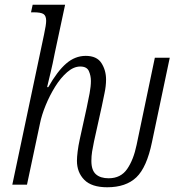

<svg xmlns="http://www.w3.org/2000/svg" viewBox="-20 -780 755 811"><path d="M433 11Q367 11 336 -20.5Q305 -52 305 -101Q305 -116 308 -140.5Q311 -165 317 -192L346 -324Q353 -356 358.5 -386Q364 -416 364 -438Q364 -460 355.5 -479.5Q347 -499 319 -499Q291 -499 263.5 -475Q236 -451 213 -414Q190 -377 173 -335.5Q156 -294 149 -259L94 0H32L166 -634Q175 -676 175 -692Q175 -713 164 -720.5Q153 -728 122 -728H111L118 -760H255L211 -554Q203 -512 194 -475Q185 -438 179 -412H184Q222 -479 259.5 -511.5Q297 -544 342 -544Q389 -544 408.5 -513.5Q428 -483 428 -444Q428 -417 421.5 -386.5Q415 -356 410 -331L377 -182Q372 -158 369 -139.5Q366 -121 366 -100Q366 -61 385 -44Q404 -27 439 -27Q490 -27 517 -66Q544 -105 557 -168L634 -536H697L622 -180Q600 -73 556 -31Q512 11 433 11Z"/></svg>

Font: Noto Serif Condensed Light
Style: Italic
Weight: 300
Width: 3
Italic angle: -12°
Designer: Monotype Design Team
Foundry: Monotype Imaging Inc.
Version: Version 2.014; ttfautohint (v1.8.4.7-5d5b)